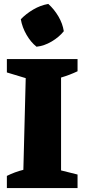

<svg xmlns="http://www.w3.org/2000/svg" viewBox="-20 -958 433 978"><path d="M15 0V-62Q55 -82 99 -93L111 -560L15 -589V-657H375V-595Q335 -576 291 -563V-90L375 -69V0ZM226 -938Q256 -911 277.5 -874.5Q299 -838 305 -799Q281 -769 243 -746.5Q205 -724 166 -720Q137 -743 115 -781Q93 -819 86 -860Q113 -888 149.5 -909.5Q186 -931 226 -938Z"/></svg>

Font: Piazzolla ExtraBold
Style: Regular
Weight: 800
Designer: Juan Pablo del Peral
Foundry: Huerta Tipografica
Version: Version 1.330